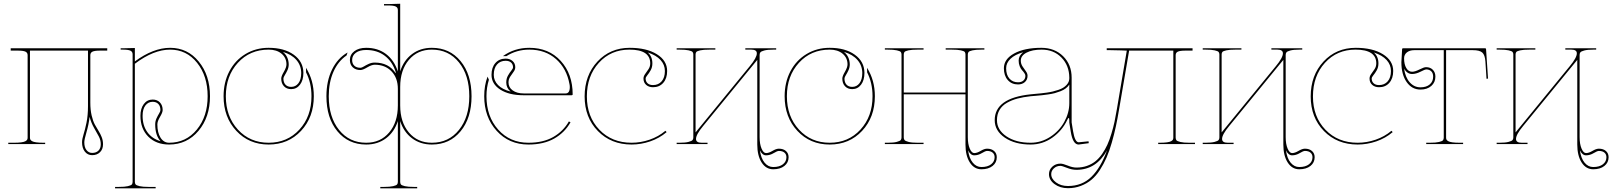

<svg xmlns="http://www.w3.org/2000/svg" viewBox="-20 -782 8750 1042"><path d="M466.3 -147.9Q461.9 -107.9 449.7 -65.9Q437.5 -23.9 437.5 -9.8Q437.5 17.6 449.5 32.7Q461.4 47.9 480 47.9Q502 47.9 514.4 35.4Q526.9 22.9 526.9 1Q526.9 -21.5 516.4 -41.3Q505.9 -61 490.2 -88.4Q474.6 -115.7 466.3 -147.9ZM562 -520V-507.3H522.5Q493.7 -507.3 481.9 -501.7Q470.2 -496.1 470.2 -482.4V-225.1Q470.2 -186 477.3 -155.5Q484.4 -125 494.6 -106.2Q504.9 -87.4 514.9 -71.5Q524.9 -55.7 532 -37.6Q539.1 -19.5 539.1 1Q539.1 27.8 522.9 43.9Q506.8 60.1 480 60.1Q455.6 60.1 440.4 40.8Q425.3 21.5 425.3 -9.8Q425.3 -26.9 433.3 -52.2Q441.4 -77.6 449.5 -116.7Q457.5 -155.8 457.5 -206.1V-507.3H142.6V-35.2Q142.6 -28.8 144.8 -24.4Q147 -20 154.1 -15.9Q161.1 -11.7 177 -9.5Q192.9 -7.3 217.3 -7.3H225.1V0H24.9V-7.3H55.2Q79.6 -7.3 95.5 -9.5Q111.3 -11.7 118.4 -15.9Q125.5 -20 127.7 -24.4Q129.9 -28.8 129.9 -35.2V-482.4Q129.9 -496.1 118.2 -501.7Q106.4 -507.3 77.6 -507.3H38.1V-520Z M851.6 -15.6Q822.3 -46.4 822.3 -106.9Q822.3 -124 829.3 -139.4Q836.4 -154.8 843.5 -166.3Q850.6 -177.7 850.6 -184.6Q850.6 -205.6 839.4 -217.5Q828.1 -229.5 808.6 -229.5Q784.2 -229.5 769 -209.5Q753.9 -189.5 753.9 -153.3Q753.9 -100.6 779.8 -64.7Q805.7 -28.8 851.6 -15.6ZM634.8 -520H647L711.9 -521.5V-448.7Q812 -522.5 903.3 -522.5Q997.6 -522.5 1058.6 -448Q1119.6 -373.5 1119.6 -259.8Q1119.6 -146 1057.1 -71.8Q994.6 2.4 897.9 2.4Q827.6 2.4 784.9 -40.3Q742.2 -83 742.2 -153.3Q742.2 -193.4 760.5 -217.5Q778.8 -241.7 808.6 -241.7Q833 -241.7 847.9 -226.1Q862.8 -210.4 862.8 -184.6Q862.8 -171.9 848.4 -147.7Q834 -123.5 834 -106.9Q834 -62 851.3 -34.7Q868.7 -7.3 897.9 -7.3Q989.3 -7.3 1048.1 -78.6Q1106.9 -149.9 1106.9 -259.8Q1106.9 -369.6 1049.6 -441.2Q992.2 -512.7 903.3 -512.7Q813.5 -512.7 711.9 -436V205.1Q711.9 213.9 716.1 219Q720.2 224.1 737.5 228.3Q754.9 232.4 787.1 232.4H824.7V240.2H604.5V232.4H624.5Q656.7 232.4 674.1 228.3Q691.4 224.1 695.6 219Q699.7 213.9 699.7 205.1V-487.3Q699.7 -501.5 687.7 -507.1Q675.8 -512.7 647 -512.7H634.8Z M1515.1 -500.5Q1545.9 -475.6 1546.9 -433.1Q1546.9 -416 1539.8 -400.6Q1532.7 -385.3 1525.4 -373.8Q1518.1 -362.3 1518.1 -355.5Q1518.1 -334.5 1529.3 -322.5Q1540.5 -310.5 1560.1 -310.5Q1584.5 -310.5 1599.6 -330.3Q1614.7 -350.1 1614.7 -386.2Q1614.3 -426.8 1588.6 -456.5Q1563 -486.3 1515.1 -500.5ZM1438 -522.5Q1522.5 -522.5 1574.2 -485.1Q1626 -447.8 1626.5 -386.7Q1626.5 -346.7 1608.2 -322.5Q1589.8 -298.3 1560.1 -298.3Q1535.6 -298.3 1521 -314Q1506.3 -329.6 1506.3 -355.5Q1506.3 -368.2 1520.5 -392.3Q1534.7 -416.5 1534.7 -433.1Q1534.2 -468.8 1507.8 -490.7Q1481.4 -512.7 1438 -512.7Q1336.4 -512.7 1271 -441.2Q1205.6 -369.6 1205.6 -259.8Q1205.6 -149.9 1271.2 -78.6Q1336.9 -7.3 1438 -7.3Q1539.1 -7.3 1604.7 -78.6Q1670.4 -149.9 1670.4 -259.8Q1670.4 -332 1641.1 -389.2L1640.6 -414.1Q1683.1 -346.7 1683.1 -259.8Q1683.1 -146 1613.8 -71.8Q1544.4 2.4 1438 2.4Q1331.5 2.4 1262.5 -71.8Q1193.4 -146 1193.4 -259.8Q1193.4 -335 1224.6 -394.8Q1255.9 -454.6 1311.8 -488.5Q1367.7 -522.5 1438 -522.5Z M2127.9 -390.1Q2109.4 -448.2 2067.9 -479.5Q2026.4 -510.7 1967.3 -510.7Q1931.2 -510.7 1911.1 -495.6Q1891.1 -480.5 1891.1 -456.1Q1891.1 -436.5 1903.1 -425.3Q1915 -414.1 1936 -414.1Q1942.9 -414.1 1954.3 -421.1Q1965.8 -428.2 1981.2 -435.3Q1996.6 -442.4 2013.7 -442.4Q2089.4 -442.4 2127.4 -384.8ZM2151.9 -310.1V-210Q2151.9 -118.7 2199 -63Q2246.1 -7.3 2323.7 -7.3Q2415 -7.3 2470.9 -76.9Q2526.9 -146.5 2526.9 -259.8Q2526.9 -373.5 2470.9 -443.1Q2415 -512.7 2323.7 -512.7Q2246.1 -512.7 2199 -457Q2151.9 -401.4 2151.9 -310.1ZM2064 -759.8H2086.4L2151.9 -761.7V-395Q2170.9 -454.6 2216.1 -488.5Q2261.2 -522.5 2323.7 -522.5Q2420.4 -522.5 2479.7 -450.2Q2539.1 -377.9 2539.1 -259.8Q2539.1 -141.6 2479.7 -69.6Q2420.4 2.4 2323.7 2.4Q2261.2 2.4 2216.1 -31.5Q2170.9 -65.4 2151.9 -125V205.1Q2151.9 213.9 2155.8 219Q2159.7 224.1 2177 228.3Q2194.3 232.4 2226.6 232.4H2244.1V240.2H2043.9V232.4H2064Q2096.2 232.4 2113.5 228.3Q2130.9 224.1 2135 219Q2139.2 213.9 2139.2 205.1V-125Q2120.1 -65.4 2075 -31.5Q2029.8 2.4 1967.3 2.4Q1870.6 2.4 1811 -69.6Q1751.5 -141.6 1751.5 -259.8Q1751.5 -342.3 1782 -404.5Q1812.5 -466.8 1866.2 -497.1L1860.8 -481Q1814.9 -449.7 1789.6 -392.3Q1764.2 -335 1764.2 -259.8Q1764.2 -146.5 1820.1 -76.9Q1876 -7.3 1967.3 -7.3Q2044.9 -7.3 2092 -63Q2139.2 -118.7 2139.2 -210V-299.3Q2139.2 -358.9 2104.7 -394.8Q2070.3 -430.7 2013.7 -430.7Q1997.1 -430.7 1972.9 -416.3Q1948.7 -401.9 1936 -401.9Q1910.2 -401.9 1894.5 -416.7Q1878.9 -431.6 1878.9 -456.1Q1878.9 -485.8 1903.1 -504.2Q1927.2 -522.5 1967.3 -522.5Q2030.3 -522.5 2074.7 -489Q2119.1 -455.6 2139.2 -394V-727.5Q2139.2 -741.2 2127.4 -746.8Q2115.7 -752.4 2086.4 -752.4H2064Z M2751 -285.2Q2727.5 -304.7 2727.5 -334.5Q2727.5 -355.5 2736.8 -371.8Q2746.1 -388.2 2755.1 -398.9Q2764.2 -409.7 2764.2 -417Q2764.2 -432.6 2753.7 -442.4Q2743.2 -452.1 2724.1 -452.1Q2694.8 -452.1 2677.2 -431.9Q2659.7 -411.6 2659.7 -376Q2659.7 -344.2 2683.1 -320.3Q2706.5 -296.4 2751 -285.2ZM2852.5 -522.5Q2958.5 -522.5 3023.2 -451.4Q3087.9 -380.4 3087.9 -270Q3087.9 -265.1 3082.5 -265.1H2820.8Q2742.7 -265.1 2695.1 -295.7Q2647.5 -326.2 2647.5 -376Q2647.5 -416 2668.5 -439.9Q2689.5 -463.9 2724.1 -463.9Q2747.1 -463.9 2761.7 -450.9Q2776.4 -438 2776.4 -417Q2776.4 -404.3 2767.1 -392.1Q2757.8 -379.9 2748.8 -365.7Q2739.7 -351.6 2739.7 -334.5Q2739.7 -307.6 2762.5 -291.3Q2785.2 -274.9 2822.3 -274.9H3049.8Q3072.3 -274.9 3072.3 -309.1Q3072.3 -317.4 3070.8 -324.2Q3055.7 -409.7 2997.8 -461.2Q2939.9 -512.7 2852.5 -512.7Q2784.2 -512.7 2728.5 -477.5H2709.5Q2772 -522.5 2852.5 -522.5ZM2626 -366.2 2633.3 -349.1Q2620.1 -306.6 2620.1 -259.8Q2620.1 -149.9 2683.8 -78.6Q2747.6 -7.3 2847.7 -7.3Q2928.2 -7.3 2982.7 -38.6Q3037.1 -69.8 3067.4 -123L3076.2 -118.2Q3044.9 -62.5 2987.8 -30Q2930.7 2.4 2847.7 2.4Q2742.7 2.4 2675.3 -72Q2607.9 -146.5 2607.9 -259.8Q2607.9 -318.4 2626 -366.2Z M3495.6 -497.1Q3520.5 -475.1 3520.5 -438Q3520.5 -417 3511.2 -400.6Q3502 -384.3 3492.9 -373.5Q3483.9 -362.8 3483.9 -355.5Q3483.9 -339.8 3494.4 -330.1Q3504.9 -320.3 3523.9 -320.3Q3553.2 -320.3 3570.8 -340.6Q3588.4 -360.8 3588.4 -396.5Q3588.4 -430.7 3564.7 -456.5Q3541 -482.4 3495.6 -497.1ZM3397.5 -522.5Q3488.8 -522.5 3544.7 -487.8Q3600.6 -453.1 3600.6 -396.5Q3600.6 -356.4 3579.6 -332.5Q3558.6 -308.6 3523.9 -308.6Q3501 -308.6 3486.6 -321.5Q3472.2 -334.5 3472.2 -355.5Q3472.2 -368.2 3481.2 -380.4Q3490.2 -392.6 3499.5 -406.7Q3508.8 -420.9 3508.8 -438Q3508.8 -512.7 3396 -512.7Q3295.4 -512.7 3230.2 -441.2Q3165 -369.6 3165 -258.8Q3165 -148.4 3232.9 -77.9Q3300.8 -7.3 3407.7 -7.3Q3457 -7.3 3505.4 -23.9Q3553.7 -40.5 3591.3 -72.3L3597.7 -64.9Q3558.6 -31.7 3508.5 -14.6Q3458.5 2.4 3407.7 2.4Q3296.4 2.4 3224.6 -71Q3152.8 -144.5 3152.8 -258.8Q3152.8 -373 3222.2 -447.8Q3291.5 -522.5 3397.5 -522.5Z M4104 33.7Q4109.9 77.1 4129.4 100.8Q4148.9 124.5 4176.3 124.5Q4210 124.5 4229 109.6Q4248 94.7 4248 71.3Q4248 55.7 4237.3 46.4Q4226.6 37.1 4207 37.1Q4198.2 37.1 4178.5 49.1Q4158.7 61 4137.2 61Q4117.2 61 4104 33.7ZM3652.3 -520H3862.3V-512.7H3830.1Q3797.9 -512.7 3780.5 -508.8Q3763.2 -504.9 3759 -500Q3754.9 -495.1 3754.9 -486.3V-63.5L4048.8 -422.4Q4087.4 -468.8 4087.4 -492.7Q4087.4 -512.7 4057.1 -512.7H4024.9V-520H4192.4V-512.7H4177.7Q4145.5 -512.7 4128.2 -508.1Q4110.8 -503.4 4106.7 -498Q4102.5 -492.7 4102.5 -483.9V-38.1Q4102.5 0 4113 24.4Q4123.5 48.8 4137.2 48.8Q4152.3 48.8 4172.4 36.9Q4192.4 24.9 4207 24.9Q4231 24.9 4245.4 37.6Q4259.8 50.3 4259.8 71.3Q4259.8 100.6 4236.8 118.7Q4213.9 136.7 4176.3 136.7Q4137.2 136.7 4113.5 99.9Q4089.8 63 4089.8 2.4V-457L3795.9 -98.1Q3757.3 -51.8 3757.3 -27.8Q3757.3 -7.3 3788.1 -7.3H3819.8V0H3652.3V-7.3H3667.5Q3699.7 -7.3 3717 -12Q3734.4 -16.6 3738.5 -22Q3742.7 -27.3 3742.7 -36.1V-486.3Q3742.7 -495.1 3738.5 -500Q3734.4 -504.9 3717 -508.8Q3699.7 -512.7 3667.5 -512.7H3652.3Z M4560.1 -500.5Q4590.8 -475.6 4591.8 -433.1Q4591.8 -416 4584.7 -400.6Q4577.6 -385.3 4570.3 -373.8Q4563 -362.3 4563 -355.5Q4563 -334.5 4574.2 -322.5Q4585.4 -310.5 4605 -310.5Q4629.4 -310.5 4644.5 -330.3Q4659.7 -350.1 4659.7 -386.2Q4659.2 -426.8 4633.5 -456.5Q4607.9 -486.3 4560.1 -500.5ZM4482.9 -522.5Q4567.4 -522.5 4619.1 -485.1Q4670.9 -447.8 4671.4 -386.7Q4671.4 -346.7 4653.1 -322.5Q4634.8 -298.3 4605 -298.3Q4580.6 -298.3 4565.9 -314Q4551.3 -329.6 4551.3 -355.5Q4551.3 -368.2 4565.4 -392.3Q4579.6 -416.5 4579.6 -433.1Q4579.1 -468.8 4552.7 -490.7Q4526.4 -512.7 4482.9 -512.7Q4381.3 -512.7 4315.9 -441.2Q4250.5 -369.6 4250.5 -259.8Q4250.5 -149.9 4316.2 -78.6Q4381.8 -7.3 4482.9 -7.3Q4584 -7.3 4649.7 -78.6Q4715.3 -149.9 4715.3 -259.8Q4715.3 -332 4686 -389.2L4685.5 -414.1Q4728 -346.7 4728 -259.8Q4728 -146 4658.7 -71.8Q4589.4 2.4 4482.9 2.4Q4376.5 2.4 4307.4 -71.8Q4238.3 -146 4238.3 -259.8Q4238.3 -335 4269.5 -394.8Q4300.8 -454.6 4356.7 -488.5Q4412.6 -522.5 4482.9 -522.5Z M5233.9 33.7Q5239.7 77.1 5259.3 100.8Q5278.8 124.5 5306.2 124.5Q5339.8 124.5 5358.9 109.6Q5377.9 94.7 5377.9 71.3Q5377.9 55.7 5367.2 46.4Q5356.4 37.1 5336.9 37.1Q5328.1 37.1 5308.3 49.1Q5288.6 61 5267.1 61Q5247.1 61 5233.9 33.7ZM4782.2 -520H4992.2V-512.7H4960Q4927.7 -512.7 4910.4 -508.8Q4893.1 -504.9 4888.9 -500Q4884.8 -495.1 4884.8 -486.3V-279.8H5219.7V-486.3Q5219.7 -495.1 5215.8 -500Q5211.9 -504.9 5194.6 -508.8Q5177.2 -512.7 5145 -512.7H5112.3V-520H5322.3V-512.7H5307.6Q5275.4 -512.7 5258.1 -508.8Q5240.7 -504.9 5236.6 -500Q5232.4 -495.1 5232.4 -486.3V-38.1Q5232.4 0 5242.9 24.4Q5253.4 48.8 5267.1 48.8Q5282.2 48.8 5302.2 36.9Q5322.3 24.9 5336.9 24.9Q5360.8 24.9 5375.2 37.6Q5389.6 50.3 5389.6 71.3Q5389.6 100.6 5366.7 118.7Q5343.8 136.7 5306.2 136.7Q5267.1 136.7 5243.4 99.9Q5219.7 63 5219.7 2.4V-270H4884.8V-36.1Q4884.8 -27.3 4888.9 -22Q4893.1 -16.6 4910.4 -12Q4927.7 -7.3 4960 -7.3H4992.2V0H4782.2V-7.3H4797.4Q4829.6 -7.3 4846.9 -12Q4864.3 -16.6 4868.4 -22Q4872.6 -27.3 4872.6 -36.1V-486.3Q4872.6 -495.1 4868.4 -500Q4864.3 -504.9 4846.9 -508.8Q4829.6 -512.7 4797.4 -512.7H4782.2Z M5532.7 -498.5Q5487.8 -485.8 5464.1 -463.1Q5440.4 -440.4 5440.4 -411.6Q5440.4 -376 5458 -355.7Q5475.6 -335.4 5504.9 -335.4Q5523.9 -335.4 5534.4 -345.2Q5544.9 -355 5544.9 -370.6Q5544.9 -377 5539.3 -385.3Q5533.7 -393.6 5526.6 -401.1Q5519.5 -408.7 5513.9 -422.6Q5508.3 -436.5 5508.3 -453.1Q5508.3 -479.5 5532.7 -498.5ZM5631.3 -522.5Q5703.6 -522.5 5749.8 -476.8Q5795.9 -431.2 5795.9 -360.4V-117.7L5803.7 -69.8Q5813.5 -10.3 5834 -9.8L5887.7 -15.1L5888.7 -4.9L5834 2.4H5833.5Q5802.2 2.4 5791 -67.9Q5790 -73.2 5788.1 -85.9Q5786.1 -98.6 5784.7 -106.9Q5783.2 -115.2 5783.2 -117.2V-127.9Q5783.2 -141.6 5779.8 -141.6Q5776.4 -141.6 5772 -130.9Q5744.6 -72.8 5691.4 -35.2Q5638.2 2.4 5573.2 2.4Q5488.3 2.4 5433.3 -34.9Q5378.4 -72.3 5378.4 -129.9Q5378.4 -249.5 5572.8 -270Q5578.6 -270.5 5598.1 -272.5Q5617.7 -274.4 5629.2 -275.4Q5640.6 -276.4 5660.6 -279.3Q5680.7 -282.2 5693.6 -285.4Q5706.5 -288.6 5722.9 -293.9Q5739.3 -299.3 5749.5 -305.7Q5759.8 -312 5768.6 -321.3Q5777.3 -330.6 5780.8 -341.3Q5783.2 -350.1 5783.2 -357.4V-360.4Q5782.7 -426.3 5740.7 -469.5Q5698.7 -512.7 5632.8 -512.7Q5582 -512.7 5551 -496.3Q5520 -480 5520 -453.1Q5520 -436 5529.1 -421.9Q5538.1 -407.7 5547.4 -395.5Q5556.6 -383.3 5556.6 -370.6Q5556.6 -349.6 5542.2 -336.7Q5527.8 -323.7 5504.9 -323.7Q5470.2 -323.7 5449.2 -347.7Q5428.2 -371.6 5428.2 -411.6Q5428.2 -461.4 5484.1 -491.9Q5540 -522.5 5631.3 -522.5ZM5783.2 -323.2Q5776.4 -312 5764.4 -302.7Q5752.4 -293.5 5736.1 -287.1Q5719.7 -280.8 5704.6 -276.6Q5689.5 -272.5 5668.2 -269.5Q5647 -266.6 5634 -265.1Q5621.1 -263.7 5600.3 -262Q5579.6 -260.3 5573.7 -259.8Q5533.2 -255.4 5502 -247.1Q5470.7 -238.8 5444.6 -223.9Q5418.5 -209 5404.5 -185.3Q5390.6 -161.6 5390.6 -129.9Q5390.6 -76.7 5442.1 -42Q5493.7 -7.3 5573.2 -7.3Q5630.4 -7.3 5679.4 -39.1Q5728.5 -70.8 5755.9 -120.4Q5783.2 -169.9 5783.2 -222.7Z M5987.8 34.2Q5929.2 139.6 5822.3 139.6Q5796.9 139.6 5770.5 128.9Q5744.1 118.2 5734.9 118.2Q5713.9 118.2 5699.5 131.6Q5685.1 145 5685.1 163.1Q5685.1 188.5 5711.2 208Q5737.3 227.5 5775.9 227.5Q5852.5 227.5 5903.3 177.5Q5954.1 127.4 5987.8 34.2ZM5986.3 -520H6452.1V-507.3H6413.1Q6383.8 -507.3 6372.1 -501.7Q6360.4 -496.1 6360.4 -482.4V-35.2Q6360.4 -26.4 6364.5 -21Q6368.7 -15.6 6386 -11.5Q6403.3 -7.3 6435.5 -7.3H6465.3V0H6265.6V-7.3H6272.9Q6297.4 -7.3 6313.2 -9.5Q6329.1 -11.7 6336.2 -15.9Q6343.3 -20 6345.5 -24.4Q6347.7 -28.8 6347.7 -35.2V-507.3H6107.9L6053.7 -190.4Q6044.9 -137.7 6035.9 -95.7Q6026.9 -53.7 6013.7 -7.8Q6000.5 38.1 5985.4 73Q5970.2 107.9 5949.2 140.4Q5928.2 172.9 5903.3 193.6Q5878.4 214.4 5845.9 226.8Q5813.5 239.3 5775.9 239.3Q5732.9 239.3 5702.9 217Q5672.9 194.8 5672.9 163.1Q5672.9 139.2 5690.9 122.6Q5709 106 5734.9 106Q5749 106 5774.9 116.7Q5800.8 127.4 5822.3 127.4Q5853 127.4 5879.2 118.2Q5905.3 108.9 5924.8 93.3Q5944.3 77.6 5961.2 53.5Q5978 29.3 5989.7 3.4Q6001.5 -22.5 6011.7 -56.4Q6022 -90.3 6028.6 -121.3Q6035.2 -152.3 6041.5 -190.4L6095.2 -507.3H6092.8Q6090.8 -507.3 6064.9 -508.5Q6039.1 -509.8 6005.4 -509.8H5986.3Z M6959 33.7Q6964.8 77.1 6984.4 100.8Q7003.9 124.5 7031.2 124.5Q7064.9 124.5 7084 109.6Q7103 94.7 7103 71.3Q7103 55.7 7092.3 46.4Q7081.5 37.1 7062 37.1Q7053.2 37.1 7033.4 49.1Q7013.7 61 6992.2 61Q6972.2 61 6959 33.7ZM6507.3 -520H6717.3V-512.7H6685.1Q6652.8 -512.7 6635.5 -508.8Q6618.2 -504.9 6614 -500Q6609.9 -495.1 6609.9 -486.3V-63.5L6903.8 -422.4Q6942.4 -468.8 6942.4 -492.7Q6942.4 -512.7 6912.1 -512.7H6879.9V-520H7047.4V-512.7H7032.7Q7000.5 -512.7 6983.2 -508.1Q6965.8 -503.4 6961.7 -498Q6957.5 -492.7 6957.5 -483.9V-38.1Q6957.5 0 6968 24.4Q6978.5 48.8 6992.2 48.8Q7007.3 48.8 7027.3 36.9Q7047.4 24.9 7062 24.9Q7085.9 24.9 7100.3 37.6Q7114.7 50.3 7114.7 71.3Q7114.7 100.6 7091.8 118.7Q7068.8 136.7 7031.2 136.7Q6992.2 136.7 6968.5 99.9Q6944.8 63 6944.8 2.4V-457L6650.9 -98.1Q6612.3 -51.8 6612.3 -27.8Q6612.3 -7.3 6643.1 -7.3H6674.8V0H6507.3V-7.3H6522.5Q6554.7 -7.3 6572 -12Q6589.4 -16.6 6593.5 -22Q6597.7 -27.3 6597.7 -36.1V-486.3Q6597.7 -495.1 6593.5 -500Q6589.4 -504.9 6572 -508.8Q6554.7 -512.7 6522.5 -512.7H6507.3Z M7436 -497.1Q7460.9 -475.1 7460.9 -438Q7460.9 -417 7451.7 -400.6Q7442.4 -384.3 7433.3 -373.5Q7424.3 -362.8 7424.3 -355.5Q7424.3 -339.8 7434.8 -330.1Q7445.3 -320.3 7464.4 -320.3Q7493.7 -320.3 7511.2 -340.6Q7528.8 -360.8 7528.8 -396.5Q7528.8 -430.7 7505.1 -456.5Q7481.4 -482.4 7436 -497.1ZM7337.9 -522.5Q7429.2 -522.5 7485.1 -487.8Q7541 -453.1 7541 -396.5Q7541 -356.4 7520 -332.5Q7499 -308.6 7464.4 -308.6Q7441.4 -308.6 7427 -321.5Q7412.6 -334.5 7412.6 -355.5Q7412.6 -368.2 7421.6 -380.4Q7430.7 -392.6 7439.9 -406.7Q7449.2 -420.9 7449.2 -438Q7449.2 -512.7 7336.4 -512.7Q7235.8 -512.7 7170.7 -441.2Q7105.5 -369.6 7105.5 -258.8Q7105.5 -148.4 7173.3 -77.9Q7241.2 -7.3 7348.1 -7.3Q7397.5 -7.3 7445.8 -23.9Q7494.1 -40.5 7531.7 -72.3L7538.1 -64.9Q7499 -31.7 7449 -14.6Q7398.9 2.4 7348.1 2.4Q7236.8 2.4 7165 -71Q7093.3 -144.5 7093.3 -258.8Q7093.3 -373 7162.6 -447.8Q7231.9 -522.5 7337.9 -522.5Z M7600.1 -409.7Q7606.9 -361.8 7630.9 -335Q7654.8 -308.1 7689 -308.1Q7721.2 -308.1 7739.5 -324Q7757.8 -339.8 7757.8 -366.2Q7757.8 -384.8 7747.6 -395Q7737.3 -405.3 7719.2 -405.3Q7713.9 -405.3 7689.2 -392.8Q7664.6 -380.4 7643.6 -380.4Q7616.2 -380.4 7600.1 -409.7ZM7594.2 -520H8040Q8044.9 -520 8044.9 -515.6L8055.7 -355.5L8047.4 -354.5L8041.5 -447.3Q8039.1 -483.4 8024.7 -496.6Q8010.3 -509.8 7973.1 -509.8H7828.1V-35.2Q7828.1 -28.8 7830.3 -24.4Q7832.5 -20 7839.6 -15.9Q7846.7 -11.7 7862.5 -9.5Q7878.4 -7.3 7902.8 -7.3H7920.4V0H7720.2V-7.3H7740.2Q7772.5 -7.3 7789.8 -11.5Q7807.1 -15.6 7811.3 -21Q7815.4 -26.4 7815.4 -35.2V-509.8H7655.8Q7630.4 -509.8 7615.2 -497.6Q7600.1 -485.4 7600.1 -465.3Q7600.1 -432.6 7612.1 -412.6Q7624 -392.6 7643.6 -392.6Q7659.2 -392.6 7683.6 -405Q7708 -417.5 7719.2 -417.5Q7742.2 -417.5 7756.1 -403.3Q7770 -389.2 7770 -366.2Q7770 -335 7747.6 -315.4Q7725.1 -295.9 7689 -295.9Q7642.6 -295.9 7614 -336.7Q7585.4 -377.4 7585.4 -444.3Q7585.4 -454.6 7589.4 -515.6Q7589.4 -520 7594.2 -520Z M8554.2 33.7Q8560.1 77.1 8579.6 100.8Q8599.1 124.5 8626.5 124.5Q8660.2 124.5 8679.2 109.6Q8698.2 94.7 8698.2 71.3Q8698.2 55.7 8687.5 46.4Q8676.8 37.1 8657.2 37.1Q8648.4 37.1 8628.7 49.1Q8608.9 61 8587.4 61Q8567.4 61 8554.2 33.7ZM8102.5 -520H8312.5V-512.7H8280.3Q8248 -512.7 8230.7 -508.8Q8213.4 -504.9 8209.2 -500Q8205.1 -495.1 8205.1 -486.3V-63.5L8499 -422.4Q8537.6 -468.8 8537.6 -492.7Q8537.6 -512.7 8507.3 -512.7H8475.1V-520H8642.6V-512.7H8627.9Q8595.7 -512.7 8578.4 -508.1Q8561 -503.4 8556.9 -498Q8552.7 -492.7 8552.7 -483.9V-38.1Q8552.7 0 8563.2 24.4Q8573.7 48.8 8587.4 48.8Q8602.5 48.8 8622.6 36.9Q8642.6 24.9 8657.2 24.9Q8681.2 24.9 8695.6 37.6Q8710 50.3 8710 71.3Q8710 100.6 8687 118.7Q8664.1 136.7 8626.5 136.7Q8587.4 136.7 8563.7 99.9Q8540 63 8540 2.4V-457L8246.1 -98.1Q8207.5 -51.8 8207.5 -27.8Q8207.5 -7.3 8238.3 -7.3H8270V0H8102.5V-7.3H8117.7Q8149.9 -7.3 8167.2 -12Q8184.6 -16.6 8188.7 -22Q8192.9 -27.3 8192.9 -36.1V-486.3Q8192.9 -495.1 8188.7 -500Q8184.6 -504.9 8167.2 -508.8Q8149.9 -512.7 8117.7 -512.7H8102.5Z"/></svg>

Font: ZnikomitNo24
Style: Thin
Weight: 300
Designer: gluk
Foundry: gluk
Version: Version 0.55